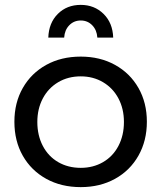

<svg xmlns="http://www.w3.org/2000/svg" viewBox="-20 -764 661 787"><path d="M582 -265Q582 -187 547.5 -126Q513 -65 451.5 -31Q390 3 311 3Q231 3 169.5 -31Q108 -65 73.5 -125.5Q39 -186 39 -265Q39 -343 73.5 -403.5Q108 -464 169.5 -498Q231 -532 311 -532Q390 -532 451.5 -498Q513 -464 547.5 -403.5Q582 -343 582 -265ZM133 -264Q133 -209 155.5 -166Q178 -123 218.5 -99.5Q259 -76 311 -76Q362 -76 402.5 -99.5Q443 -123 465.5 -166Q488 -209 488 -264Q488 -318 465.5 -360.5Q443 -403 402.5 -427Q362 -451 311 -451Q259 -451 218.5 -427Q178 -403 155.5 -360.5Q133 -318 133 -264ZM178 -610Q180 -670 217 -707Q254 -744 311 -744Q367 -744 404.5 -707Q442 -670 444 -610H379Q377 -641 358 -660.5Q339 -680 311 -680Q283 -680 264 -660.5Q245 -641 243 -610Z"/></svg>

Font: Gontserrat
Style: Regular
Weight: 400
Designer: Julieta Ulanovsky
Foundry: Julieta Ulanovsky
Version: Version 6.001